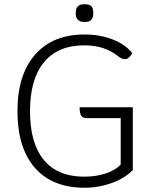

<svg xmlns="http://www.w3.org/2000/svg" viewBox="-20 -872 706 902"><path d="M604 -368V-73Q567 -35 505.5 -12.5Q444 10 377 10Q226 10 144 -83.5Q62 -177 62 -350Q62 -521 145 -615.5Q228 -710 377 -710Q449 -710 508.5 -687Q568 -664 601 -623Q595 -610 586 -602Q577 -594 567 -594Q553 -594 539 -605Q504 -633 464.5 -646Q425 -659 376 -659Q252 -659 186.5 -579.5Q121 -500 121 -350Q121 -199 186 -120.5Q251 -42 376 -42Q431 -42 476.5 -57Q522 -72 547 -99V-317H388Q369 -317 361.5 -328.5Q354 -340 354 -368ZM336 -807V-815Q336 -833 346 -842.5Q356 -852 374 -852H381Q418 -852 418 -815V-807Q418 -789 408.5 -779Q399 -769 381 -769H374Q356 -769 346 -779Q336 -789 336 -807Z"/></svg>

Font: Krub Light
Style: Regular
Weight: 300
Designer: Ekaluck Peanpanawate
Foundry: Cadson Demak Co.,Ltd.
Version: Version 1.000; ttfautohint (v1.6)